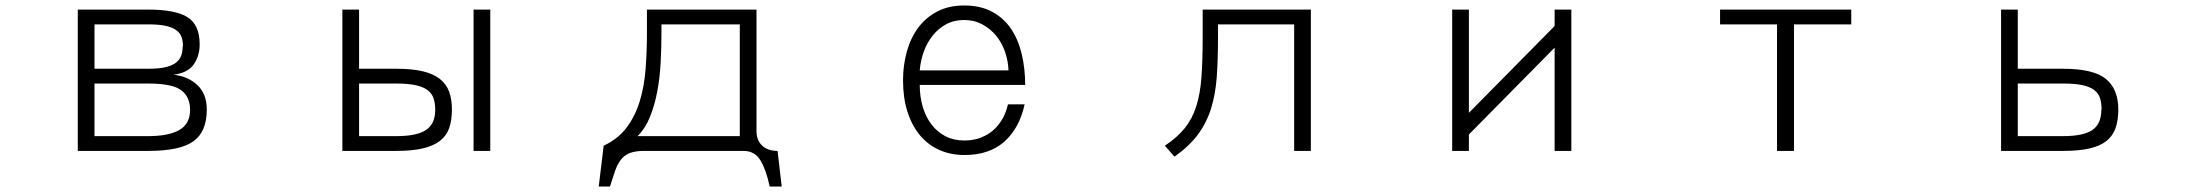

<svg xmlns="http://www.w3.org/2000/svg" viewBox="-20 -511 8040 701"><path d="M674 -110Q674 -158 641 -182Q608 -206 522 -206H325V-14H521Q596 -14 635 -36.5Q674 -59 674 -110ZM648 -342Q648 -360 643 -375Q638 -390 624 -400.5Q610 -411 585.5 -416.5Q561 -422 522 -422H325V-260H521Q561 -260 585.5 -266Q610 -272 623.5 -283Q637 -294 642 -309Q647 -324 647 -342ZM735 -111Q735 -30 686 5Q637 40 522 40H264V-476H521Q621 -476 665 -448Q709 -420 709 -349Q709 -307 687.5 -276Q666 -245 613 -238Q666 -233 700.5 -200.5Q735 -168 735 -111Z M1569 -110Q1569 -134 1563 -152Q1557 -170 1541 -182Q1525 -194 1497.5 -200Q1470 -206 1427 -206H1291V-14H1427Q1502 -14 1535.5 -36.5Q1569 -59 1569 -110ZM1630 -111Q1630 -72 1620 -43.5Q1610 -15 1586 3.5Q1562 22 1523 31Q1484 40 1427 40H1230V-476H1291V-260H1427Q1484 -260 1522.5 -251Q1561 -242 1585 -223.5Q1609 -205 1619.5 -177Q1630 -149 1630 -111ZM1770 40H1709V-476H1770Z M2681 -14V-422H2395V-393Q2395 -337 2392 -281.5Q2389 -226 2379.5 -176Q2370 -126 2353 -84Q2336 -42 2308 -14ZM2834 170H2790Q2778 111 2757 75.5Q2736 40 2695 40H2332Q2299 40 2279 48Q2259 56 2246.5 72.5Q2234 89 2225.5 113.5Q2217 138 2207 170H2166L2184 21Q2237 -4 2268 -45.5Q2299 -87 2315.5 -140.5Q2332 -194 2337 -258Q2342 -322 2342 -393V-476H2742V-33Q2742 1 2762.5 20.5Q2783 40 2819 40Z M3662 -254Q3661 -288 3649.5 -321.5Q3638 -355 3617 -380.5Q3596 -406 3566.5 -422Q3537 -438 3500 -438Q3463 -438 3434.5 -422.5Q3406 -407 3385.5 -381.5Q3365 -356 3353 -323Q3341 -290 3338 -254ZM3338 -201Q3338 -158 3349 -121Q3360 -84 3381 -56.5Q3402 -29 3432 -13.5Q3462 2 3501 2Q3534 2 3561 -8.5Q3588 -19 3608 -37Q3628 -55 3641 -79Q3654 -103 3660 -130H3721Q3702 -43 3647 6Q3592 55 3501 55Q3451 55 3409.5 36.5Q3368 18 3338.5 -17.5Q3309 -53 3293 -103.5Q3277 -154 3277 -218Q3277 -273 3291 -323Q3305 -373 3332.5 -410Q3360 -447 3402 -469Q3444 -491 3500 -491Q3560 -491 3602.5 -468Q3645 -445 3671.5 -405.5Q3698 -366 3710.5 -313Q3723 -260 3723 -201Z M4766 40H4705V-422H4427V-373Q4427 -294 4422.5 -231Q4418 -168 4402 -116Q4386 -64 4354.5 -21Q4323 22 4268 61L4233 21Q4278 -9 4305.5 -43Q4333 -77 4347.5 -122.5Q4362 -168 4366.5 -229Q4371 -290 4371 -373V-476H4766Z M5717 40H5656V-337L5343 -20V40H5282V-476H5343V-99L5656 -416V-476H5717Z M6739 -422H6530V40H6468V-422H6260V-476H6739Z M7653 -110Q7653 -134 7647.5 -152Q7642 -170 7626.5 -182Q7611 -194 7583.5 -200Q7556 -206 7513 -206H7347V-14H7512Q7587 -14 7619.5 -36.5Q7652 -59 7652 -110ZM7714 -111Q7714 -72 7704 -43.5Q7694 -15 7671 3.5Q7648 22 7609 31Q7570 40 7513 40H7286V-476H7347V-260H7512Q7623 -260 7668.5 -223Q7714 -186 7714 -111Z"/></svg>

Font: NanumGothicCoding
Style: Regular
Weight: 400
Monospace: yes
Designer: Kwon Bruce; Nicolas Noh; Sung-woo Choi; Go-un Cha; Soo-hyun Park;
Foundry: NHN Corporation
Version: Version 2.000;PS 1;hotconv 1.0.49;makeotf.lib2.0.14853